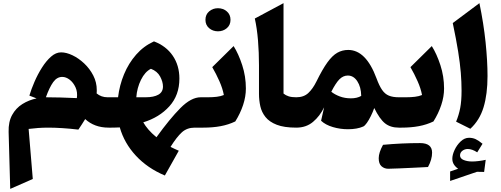

<svg xmlns="http://www.w3.org/2000/svg" viewBox="-20 -823 3228 1238"><path d="M374 -485.4Q407.7 -485.4 447.3 -466.6Q486.8 -447.8 522.7 -414.1Q558.6 -380.4 581.3 -336.4Q604 -292.5 604 -241.7Q604 -236.8 603.8 -231.4Q603.5 -226.1 603 -220.7Q632.8 -195.8 673.3 -195.8H697.3V0H681.2Q633.8 0 595.9 -14.2Q558.1 -28.3 529.3 -55.2Q518.6 -38.6 507.6 -20.8Q496.6 -2.9 485.4 12.7Q432.1 6.3 382.3 3.2Q332.5 0 293 0Q257.8 0 226.3 2.2Q194.8 4.4 164.6 8.3L191.4 331.1L45.9 395L35.6 27.3Q33.7 -37.1 58.1 -81.5Q82.5 -126 124.3 -152.1Q166 -178.2 215.8 -188.5L169.4 -206.5Q181.6 -247.6 202.4 -295.7Q223.1 -343.8 250.5 -387Q277.8 -430.2 309.1 -457.8Q340.3 -485.4 374 -485.4ZM381.3 -327.1Q347.2 -327.1 323 -293.5Q298.8 -259.8 275.9 -195.8Q318.4 -195.8 371.8 -194.3Q425.3 -192.9 475.6 -190.4Q481 -229.5 466.8 -260.3Q452.6 -291 429.2 -309.1Q405.8 -327.1 381.3 -327.1Z M972.7 -556.2Q1051.3 -526.4 1094 -463.6Q1136.7 -400.9 1136.7 -316.4Q1136.7 -209 1072 -137.5Q1007.3 -65.9 903.8 -34.2Q916.5 -11.7 937.3 12.5Q958 36.6 988.8 62Q1074.2 -56.6 1143.3 -126.2Q1212.4 -195.8 1273.9 -195.8H1274.4V0H1235.4Q1186 0 1152.8 30Q1119.6 60.1 1079.6 124Q1089.4 128.9 1104.5 136.2Q1119.6 143.6 1132.8 148.9L1043 308.6Q931.2 261.7 856.2 180.9Q781.2 100.1 752.4 -1.5Q738.8 -1 725.1 -0.5Q711.4 0 697.3 0Q686.5 0 681.2 -8.1Q675.8 -16.1 675.8 -38.6V-157.2Q675.8 -179.7 681.2 -187.7Q686.5 -195.8 697.3 -195.8H741.2Q750.5 -273.4 779.8 -344.2Q809.1 -415 857.7 -470.5Q906.2 -525.9 972.7 -556.2ZM953.1 -379.4Q914.6 -360.4 888.9 -308.1Q863.3 -255.9 858.9 -195.8H918.9Q971.7 -195.8 1001.2 -212.6Q1030.8 -229.5 1030.8 -265.1Q1030.8 -295.4 1012.5 -329.6Q994.1 -363.8 953.1 -379.4Z M1304.7 -695.3Q1304.7 -729 1328.4 -749.5Q1352.1 -770 1385.3 -770Q1418.9 -770 1442.6 -749.5Q1466.3 -729 1466.3 -695.3Q1466.3 -661.6 1442.6 -641.4Q1418.9 -621.1 1385.3 -621.1Q1352.1 -621.1 1328.4 -641.4Q1304.7 -661.6 1304.7 -695.3ZM1274.4 0Q1263.7 0 1258.3 -8.1Q1252.9 -16.1 1252.9 -38.6V-157.2Q1252.9 -179.7 1258.3 -187.7Q1263.7 -195.8 1274.4 -195.8H1320.8Q1352.1 -195.8 1377.9 -199Q1403.8 -202.1 1423.3 -210.4Q1415.5 -252.4 1394.8 -299.3Q1374 -346.2 1348.6 -390.1L1486.3 -525.9Q1518.1 -475.6 1541.7 -403.1Q1565.4 -330.6 1565.4 -252.4Q1565.4 -200.2 1547.4 -145.8Q1529.3 -91.3 1497.1 -40Q1453.6 -19 1402.8 -9.5Q1352.1 0 1290.5 0Z M1808.1 -802.7V-219.7Q1822.3 -208 1841.3 -201.9Q1860.4 -195.8 1890.1 -195.8H1890.6V0H1890.1Q1812 0 1764.4 -18.6Q1716.8 -37.1 1691.9 -68.4Q1667 -99.6 1658.4 -138.4Q1649.9 -177.2 1649.9 -217.3V-401.4Q1649.9 -483.9 1643.6 -562Q1637.2 -640.1 1623 -703.6Z M2225.1 -501Q2339.8 -501 2407.7 -317.9Q2425.3 -270 2443.6 -243.4Q2461.9 -216.8 2487.5 -206.3Q2513.2 -195.8 2551.8 -195.8H2552.2V0H2551.8Q2497.6 0 2462.6 -27.8Q2427.7 -55.7 2393.1 -126.5Q2383.8 -100.1 2371.1 -74.5Q2358.4 -48.8 2345.5 -30.5Q2332.5 -12.2 2322.3 -7.3Q2282.7 10.3 2223.6 10.3Q2173.3 10.3 2126.2 -3.7Q2079.1 -17.6 2050.3 -44.4L2069.8 -130.9Q2042.5 -74.2 1998.3 -37.1Q1954.1 0 1890.6 0Q1879.9 0 1874.5 -8.1Q1869.1 -16.1 1869.1 -38.6V-157.2Q1869.1 -179.7 1874.5 -187.7Q1879.9 -195.8 1890.6 -195.8Q1938.5 -195.8 1967.8 -223.1Q1997.1 -250.5 2020 -296.9Q2059.1 -376.5 2091.1 -420.7Q2123 -464.8 2155 -482.9Q2187 -501 2225.1 -501ZM2222.7 -335.9Q2192.9 -335.9 2168.9 -312Q2145 -288.1 2116.2 -231.4Q2137.7 -213.9 2170.4 -201.4Q2203.1 -189 2242.7 -189Q2282.7 -189 2309.1 -204.6Q2308.1 -262.2 2283.9 -299.1Q2259.8 -335.9 2222.7 -335.9Z M2449.7 110.8Q2568.8 99.6 2688.5 99.6Q2766.1 99.6 2766.1 161.1Q2766.1 205.6 2739.7 253.9Q2718.8 254.9 2693.1 256.3Q2667.5 257.8 2631.1 259.3Q2594.7 260.7 2551.8 262.9Q2508.8 265.1 2483.4 265.1Q2458 265.1 2439.9 249Q2421.9 232.9 2421.9 197Q2421.9 161.1 2449.7 110.8ZM2552.2 0Q2541.5 0 2536.1 -8.1Q2530.8 -16.1 2530.8 -38.6V-157.2Q2530.8 -179.7 2536.1 -187.7Q2541.5 -195.8 2552.2 -195.8H2598.6Q2629.9 -195.8 2655.8 -199Q2681.6 -202.1 2701.2 -210.4Q2693.4 -252.4 2672.6 -299.3Q2651.9 -346.2 2626.5 -390.1L2764.2 -525.9Q2795.9 -475.6 2819.6 -403.1Q2843.3 -330.6 2843.3 -252.4Q2843.3 -200.2 2825.2 -145.8Q2807.1 -91.3 2774.9 -40Q2731.4 -19 2680.7 -9.5Q2629.9 0 2568.4 0Z M2946.3 179.2Q2946.3 199.2 2969.7 208.7Q2993.2 218.3 3024.4 218.3Q3043 218.3 3066.9 215.3Q3090.8 212.4 3111.8 207.5L3101.6 285.6L3055.7 284.7L2882.3 343.8V282.7L2934.1 265.1Q2917 253.4 2906.7 237.3Q2896.5 221.2 2896.5 200.2Q2896.5 175.3 2911.1 143.8Q2925.8 112.3 2950.4 88.9Q2975.1 65.4 3004.4 65.4Q3027.8 65.4 3046.9 74.2Q3065.9 83 3091.3 104L3057.1 159.2Q3023.9 137.7 2996.1 137.7Q2976.6 137.7 2961.4 149.2Q2946.3 160.6 2946.3 179.2ZM3071.3 -802.7Q3098.6 -670.4 3111.1 -549.8Q3123.5 -429.2 3123.5 -333Q3123.5 -215.8 3098.1 -131.8Q3072.8 -47.9 3012.7 7.3L2920.9 -38.6Q2938.5 -80.6 2947.3 -126.2Q2956.1 -171.9 2956.1 -238.3Q2956.1 -294.4 2951.2 -354.2Q2946.3 -414.1 2934.1 -490.7Q2921.9 -567.4 2899.4 -674.3Z"/></svg>

Font: Pinar-DS4-FD ExtraBold
Style: Regular
Weight: 800
Designer: Amin Abedi
Version: Version 3.000